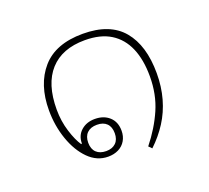

<svg xmlns="http://www.w3.org/2000/svg" viewBox="-91 -570 777 714"><g transform="rotate(-20 297.0 -213.5)"><path d="M398 31 386 19Q430 -36 455.5 -94.5Q481 -153 481 -224Q481 -290 461 -336.5Q441 -383 401 -408Q361 -433 299 -433Q209 -433 161 -380Q113 -327 113 -226Q113 -180 126 -138.5Q139 -97 155 -74L158 -76Q158 -107 179.5 -126Q201 -145 234 -145Q269 -145 291 -125Q313 -105 313 -70Q313 -48 303 -31Q293 -14 275 -5Q257 4 234 4Q190 4 156.5 -29.5Q123 -63 104 -117.5Q85 -172 85 -233Q85 -335 138.5 -396.5Q192 -458 300 -458Q407 -458 458 -397Q509 -336 509 -226Q509 -173 496 -126.5Q483 -80 458 -41Q433 -2 398 31ZM234 -18Q258 -18 272 -31.5Q286 -45 286 -70Q286 -95 272.5 -108.5Q259 -122 234 -122Q209 -122 195 -108.5Q181 -95 181 -70Q181 -45 195 -31.5Q209 -18 234 -18Z"/></g></svg>

Font: Noto Serif Thai Thin
Style: Regular
Weight: 250
Version: Version 2.001